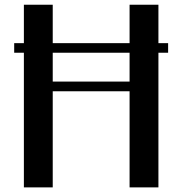

<svg xmlns="http://www.w3.org/2000/svg" viewBox="-20 -812 790 832"><path d="M41.5 -583.5V-625H83.5V-791.5H208.5V-625H541.5V-791.5H666.5V-625H708.5V-583.5H666.5V0H541.5V-416.5H208.5V0H83.5V-583.5ZM541.5 -583.5H208.5V-458.5H541.5Z"/></svg>

Font: Resagnicto
Style: Bold
Weight: 700
Version: Version 0.9991